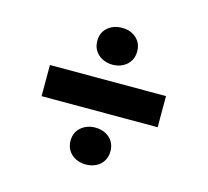

<svg xmlns="http://www.w3.org/2000/svg" viewBox="-83 -698 787 727"><g transform="rotate(15 310.0 -334.0)"><path d="M232 -138.7Q232 -171.4 254.7 -191Q277.4 -210.7 310.8 -210.7Q332.1 -210.7 350 -202Q368 -193.2 378.2 -176.9Q388.5 -160.5 388.5 -138.7Q388.5 -116.8 378.2 -100.3Q368 -83.8 350 -75Q332.1 -66.2 310.6 -66.2Q289.2 -66.2 271.1 -75Q253.1 -83.8 242.5 -100.3Q232 -116.8 232 -138.7ZM232 -530Q232 -563 254.5 -582.4Q277 -601.8 310.8 -601.8Q332.5 -601.8 350.2 -593.1Q367.8 -584.3 378.2 -568.2Q388.5 -552 388.5 -530Q388.5 -508 378.2 -491.7Q367.8 -475.3 350 -466.4Q332.1 -457.4 310.6 -457.4Q289.2 -457.4 271.1 -466.4Q253.1 -475.3 242.5 -491.7Q232 -508 232 -530ZM82.5 -395.1H537.5V-273H82.5Z"/></g></svg>

Font: Monaspace Neon Var ExtraLight
Style: Regular
Weight: 200
Designer: Riley Cran and the Lettermatic Team
Version: Version 1.200 (Monaspace Neon Var)